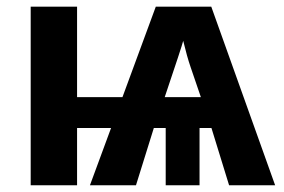

<svg xmlns="http://www.w3.org/2000/svg" viewBox="-20 -548 840 568"><path d="M70.8 0V-528.3H208V-260.7H342.3L440.9 -528.3H605L793.9 0H657.7L605.5 -169.4H570.3V0H470.2V-169.4H435.1L382.3 0H246.1L308.6 -169.4H208V0ZM467.3 -260.7H574.2Q554.7 -318.4 543.9 -349.4Q533.2 -380.4 522 -427.2Q518.1 -411.1 467.3 -260.7Z"/></svg>

Font: Liberation Sans
Style: Bold
Weight: 700
Designer: Steve Matteson
Foundry: Ascender Corporation
Version: Version 2.1.5